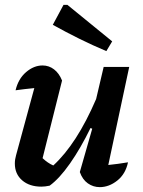

<svg xmlns="http://www.w3.org/2000/svg" viewBox="-20 -762 586 789"><path d="M308 -55 359 -233 352 -236Q311 -152 267.5 -90Q224 -28 184 1Q165 5 150 5Q101 5 71 -21Q41 -47 41 -90Q41 -107 46 -124L121 -400Q80 -396 44 -391Q55 -438 87 -465.5Q119 -493 155 -493Q181 -493 202 -477Q223 -461 235 -431L155 -112Q176 -92 199 -82Q247 -126 291 -194Q335 -262 375 -355L406 -487H511L425 -84Q464 -88 506 -95Q496 -47 462 -20Q428 7 390 7Q363 7 341 -8.5Q319 -24 308 -55ZM417 -552Q360 -576 305.5 -603Q251 -630 197 -660L241 -742H257L441 -592Z"/></svg>

Font: Piazzolla SemiBold
Style: Italic
Weight: 600
Italic angle: -11.3°
Designer: Juan Pablo del Peral
Foundry: Huerta Tipografica
Version: Version 1.330